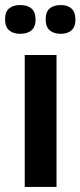

<svg xmlns="http://www.w3.org/2000/svg" viewBox="-31 -741 319 761"><path d="M67 0V-523H193V0ZM210 -607Q182 -607 166 -621Q150 -635 150 -664Q150 -694 166 -707.5Q182 -721 210 -721Q237 -721 252.5 -707Q268 -693 268 -663Q268 -635 252.5 -621Q237 -607 210 -607ZM49 -607Q21 -607 5 -621Q-11 -635 -11 -664Q-11 -694 5 -707.5Q21 -721 49 -721Q78 -721 94 -707Q110 -693 110 -663Q110 -635 94 -621Q78 -607 49 -607Z"/></svg>

Font: Bricolage Grotesque 24pt SemiBold
Style: Regular
Weight: 600
Designer: Mathieu Triay
Foundry: Atelier Triay
Version: Version 1.001;gftools[0.9.33.dev8+g029e19f]